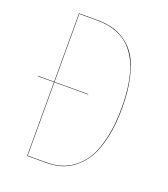

<svg xmlns="http://www.w3.org/2000/svg" viewBox="-127 -770 753 861"><g transform="rotate(20 249.5 -340.0)"><path d="M188 -680.2Q226.6 -680.2 258.8 -672.6Q291 -665 323.7 -643.1Q356.4 -621.1 378.7 -585.4Q400.9 -549.8 415 -489.3Q429.2 -428.7 429.2 -348.1Q429.2 -267.6 415.3 -205.3Q401.4 -143.1 378.9 -105Q356.4 -66.9 325 -42.5Q293.5 -18.1 261.5 -9Q229.5 0 192.9 0H102.1V-352.1H24.9V-354H102.1V-680.2ZM192.9 -2Q229.5 -2 261.2 -11Q293 -20 324.2 -44.2Q355.5 -68.4 377.4 -106.2Q399.4 -144 413.1 -206.1Q426.8 -268.1 426.8 -348.1Q426.8 -405.8 419.7 -453.1Q412.6 -500.5 400.1 -534.2Q387.7 -567.9 369.6 -593.8Q351.6 -619.6 331.3 -635.3Q311 -650.9 286.4 -660.9Q261.7 -670.9 238.3 -674.6Q214.8 -678.2 188 -678.2H104V-354H265.1V-352.1H104V-2Z"/></g></svg>

Font: Fira Sans Compressed Two
Style: Regular
Weight: 100
Width: 1
Designer: Carrois Corporate & Edenspiekermann AG
Foundry: Carrois Corporate GbR & Edenspiekermann AG
Version: Version 4.203;PS 004.203;hotconv 1.0.88;makeotf.lib2.5.64775